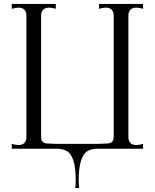

<svg xmlns="http://www.w3.org/2000/svg" viewBox="-20 -760 791 981"><path d="M676 -721Q657 -721 646.5 -710.5Q636 -700 636 -680V-60Q636 -40 646.5 -29.5Q657 -19 676 -19Q692 -19 711 -25V0H524H494H474Q445 1 425.5 13Q406 25 394 61Q382 97 382 165Q382 186 385 201H364Q367 186 367 165Q367 96 355 60.5Q343 25 323.5 13Q304 1 275 0H256H225H40V-25Q59 -19 75 -19Q94 -19 104.5 -29.5Q115 -40 115 -60V-680Q115 -700 104.5 -710.5Q94 -721 75 -721Q59 -721 40 -715V-740H265V-715Q246 -721 230 -721Q211 -721 200.5 -710.5Q190 -700 190 -680V-60Q190 -43 198 -35.5Q206 -28 219 -27Q232 -26 265 -25H484Q518 -26 531 -27Q544 -28 552.5 -35.5Q561 -43 561 -60V-680Q561 -700 550.5 -710.5Q540 -721 521 -721Q506 -721 486 -715V-740H711V-715Q691 -721 676 -721Z"/></svg>

Font: Viaoda Libre
Style: Regular
Weight: 400
Designer: Gydient
Version: Version 2.000